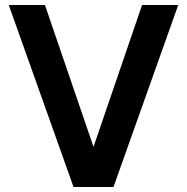

<svg xmlns="http://www.w3.org/2000/svg" viewBox="-20 -750 750 770"><path d="M694.8 -730 435.1 0H274.9L15.1 -730H160.2L355 -161.1L549.8 -730Z"/></svg>

Font: Miedinger*
Style: Bold
Weight: 700
Version: Version 001.000